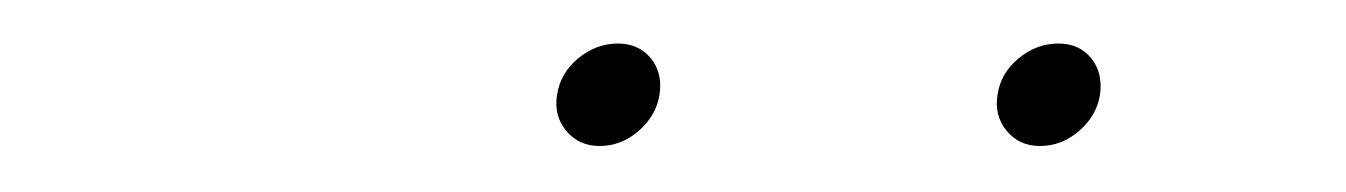

<svg xmlns="http://www.w3.org/2000/svg" viewBox="-20 -729 603 86"><path d="M445.8 -663.6Q436.5 -663.6 430.9 -670.4Q425.3 -677.2 426.8 -686.5Q428.2 -696.3 436.3 -702.9Q444.3 -709.5 454.1 -709.5Q463.4 -709.5 468.8 -702.9Q474.1 -696.3 472.7 -686.5Q471.2 -677.2 463.4 -670.4Q455.6 -663.6 445.8 -663.6ZM248.5 -663.6Q239.3 -663.6 233.6 -670.4Q228 -677.2 229.5 -686.5Q231 -696.3 239 -702.9Q247.1 -709.5 256.8 -709.5Q266.1 -709.5 271.5 -702.9Q276.9 -696.3 275.4 -686.5Q273.9 -677.2 266.1 -670.4Q258.3 -663.6 248.5 -663.6Z"/></svg>

Font: Inter 20pt Thin
Style: Italic
Weight: 250
Italic angle: -9.3988°
Version: Version 4.001;git-66647c0bb